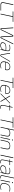

<svg xmlns="http://www.w3.org/2000/svg" viewBox="4650 -5400 759 10099"><g transform="rotate(90 5029.5 -350.5)"><path d="M210 -670 101 -153C80 -56 122 0 217 0H531L537 -30H226C151 -30 120 -75 137 -155L246 -670Z M1131 -670H587L581 -640H836L700 0H734L870 -640H1125Z M1575 -53 1848 -621C1852 -629 1858 -632 1861 -632C1863 -632 1866 -628 1867 -621L1898 -53C1901 -12 1914 9 1941 9C1965 9 1985 -9 2006 -53L2309 -670H2272L1978 -65C1966 -40 1958 -30 1949 -30C1939 -30 1935 -39 1934 -65L1902 -633C1899 -661 1887 -675 1869 -675C1848 -675 1831 -659 1819 -633L1545 -65C1534 -43 1525 -30 1514 -30C1505 -30 1501 -39 1500 -65L1463 -670H1426L1467 -53C1470 -17 1477 9 1506 9C1533 9 1557 -14 1575 -53Z M2520 -509C2460 -509 2394 -501 2340 -486L2335 -459C2393 -474 2453 -481 2507 -481C2616 -481 2661 -443 2634 -313L2629 -292C2565 -298 2518 -300 2495 -300C2315 -300 2232 -248 2210 -145C2189 -48 2239 9 2367 9C2466 9 2532 -25 2587 -108H2590L2567 0H2599L2664 -308C2695 -453 2646 -509 2520 -509ZM2242 -143C2262 -235 2338 -273 2489 -273C2525 -273 2574 -270 2623 -265L2618 -241C2587 -93 2498 -19 2377 -19C2262 -19 2227 -71 2242 -143Z M2765 -500 2836 -56C2843 -9 2857 9 2889 9C2927 9 2946 -16 2970 -56L3229 -500H3197L2943 -65C2923 -31 2913 -21 2895 -21C2880 -21 2872 -29 2867 -65L2798 -500Z M3663 -260C3698 -422 3641 -509 3497 -509C3348 -509 3255 -416 3221 -256L3219 -244C3185 -84 3245 9 3408 9C3462 9 3522 1 3572 -14L3578 -41C3524 -26 3464 -19 3415 -19C3275 -19 3224 -93 3250 -234H3633C3653 -234 3660 -243 3663 -260ZM3256 -261C3288 -405 3364 -481 3491 -481C3621 -481 3663 -405 3634 -261Z M4614 -670H4070L4064 -640H4319L4183 0H4217L4353 -640H4608Z M4900 -260C4935 -422 4878 -509 4734 -509C4585 -509 4492 -416 4458 -256L4456 -244C4422 -84 4482 9 4645 9C4699 9 4759 1 4809 -14L4815 -41C4761 -26 4701 -19 4652 -19C4512 -19 4461 -93 4487 -234H4870C4890 -234 4897 -243 4900 -260ZM4493 -261C4525 -405 4601 -481 4728 -481C4858 -481 4900 -405 4871 -261Z M5007 -500 5148 -259 4887 0H4926L5163 -235L5300 0H5339L5187 -259L5430 -500H5391L5173 -284L5046 -500Z M5610 -20C5542 -20 5517 -44 5543 -166L5608 -472H5788L5794 -500H5614L5642 -630H5610L5582 -500H5497L5491 -472H5576L5511 -166C5484 -36 5507 9 5593 9C5625 9 5659 7 5696 1L5702 -27C5672 -22 5635 -20 5610 -20Z M6698 -670H6154L6148 -640H6403L6267 0H6301L6437 -640H6692Z M6806 -710 6655 0H6688L6750 -291C6778 -424 6848 -481 6975 -481C7101 -481 7148 -424 7120 -291L7058 0H7091L7154 -295C7185 -444 7130 -509 6983 -509C6888 -509 6821 -479 6778 -413H6776L6839 -710Z M7300 -500 7194 0H7227L7333 -500ZM7314 -624C7310 -608 7318 -597 7337 -597C7356 -597 7367 -607 7372 -624V-625C7375 -642 7367 -652 7349 -652C7330 -652 7317 -642 7314 -625Z M7392 -295 7329 0H7362L7424 -291C7452 -424 7523 -481 7650 -481C7776 -481 7822 -424 7794 -291L7732 0H7766L7829 -295C7860 -444 7804 -509 7656 -509C7506 -509 7423 -444 7392 -295Z M8263 -670 8121 0H8157L8299 -670Z M8480 -20C8412 -20 8387 -44 8413 -166L8478 -472H8658L8664 -500H8484L8512 -630H8480L8452 -500H8367L8361 -472H8446L8381 -166C8354 -36 8377 9 8463 9C8495 9 8529 7 8566 1L8572 -27C8542 -22 8505 -20 8480 -20Z M8991 -509C8931 -509 8865 -501 8811 -486L8806 -459C8864 -474 8924 -481 8978 -481C9087 -481 9132 -443 9105 -313L9100 -292C9036 -298 8989 -300 8966 -300C8786 -300 8703 -248 8681 -145C8660 -48 8710 9 8838 9C8937 9 9003 -25 9058 -108H9061L9038 0H9070L9135 -308C9166 -453 9117 -509 8991 -509ZM8713 -143C8733 -235 8809 -273 8960 -273C8996 -273 9045 -270 9094 -265L9089 -241C9058 -93 8969 -19 8848 -19C8733 -19 8698 -71 8713 -143Z M9302 -20C9242 -20 9219 -37 9239 -130L9362 -710H9329L9206 -130C9184 -28 9205 9 9286 9C9310 9 9336 7 9360 2L9366 -26C9347 -22 9319 -20 9302 -20Z M9543 -500 9437 0H9470L9576 -500ZM9557 -624C9553 -608 9561 -597 9580 -597C9599 -597 9610 -607 9615 -624V-625C9618 -642 9610 -652 9592 -652C9573 -652 9560 -642 9557 -625Z M9619 -256 9617 -244C9583 -85 9640 9 9797 9C9850 9 9911 1 9959 -14L9965 -41C9911 -26 9855 -19 9804 -19C9666 -19 9619 -97 9650 -246L9652 -254C9684 -403 9764 -481 9902 -481C9952 -481 10006 -474 10054 -459L10059 -486C10017 -501 9960 -509 9907 -509C9750 -509 9653 -415 9619 -256Z"/></g></svg>

Font: LT Wave Text Thin Italic
Style: Regular
Weight: 100
Designer: Daniel Lyons
Version: Version 2.5 (Glyphs App)